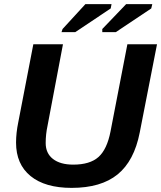

<svg xmlns="http://www.w3.org/2000/svg" viewBox="-20 -903 783 933"><path d="M336 -103Q417 -103 458.5 -140Q500 -177 517 -264L599 -688H743L659 -259Q632 -121 551.5 -55.5Q471 10 328 10Q199 10 128.5 -47.5Q58 -105 58 -210Q58 -257 69 -310L142 -688H286L211 -292Q202 -250 202 -208Q202 -158 237.5 -130.5Q273 -103 336 -103ZM346 -747H279L284 -762L395 -883H522L518 -862ZM543 -747H477V-762L593 -883H720L715 -862Z"/></svg>

Font: Libra Sans
Style: Bold Italic
Weight: 700
Italic angle: -12°
Foundry: Context Ltd
Version: Version 1.002